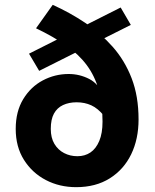

<svg xmlns="http://www.w3.org/2000/svg" viewBox="-20 -762 640 794"><path d="M295 12Q226 12 169.5 -17.5Q113 -47 79 -101Q45 -155 45 -229Q45 -301 76 -352Q107 -403 157 -429.5Q207 -456 264 -456Q309 -456 349 -435.5Q389 -415 408 -365L410 -283Q385 -314 357.5 -326.5Q330 -339 297 -339Q265 -339 240.5 -327.5Q216 -316 203 -292Q190 -268 190 -229Q190 -192 205 -167Q220 -142 245 -129Q270 -116 300 -116Q331 -116 354 -131.5Q377 -147 390.5 -179Q404 -211 404 -259Q404 -333 388 -390.5Q372 -448 338.5 -493Q305 -538 252.5 -574.5Q200 -611 129 -645L198 -742Q269 -710 332.5 -667.5Q396 -625 446 -568.5Q496 -512 524.5 -438Q553 -364 553 -268Q553 -187 522.5 -124Q492 -61 434 -24.5Q376 12 295 12ZM142 -469 100 -540 479 -731 521 -659Z"/></svg>

Font: Source Code Pro ExtraBold
Style: Regular
Weight: 800
Monospace: yes
Designer: Paul D. Hunt, Teo Tuominen
Foundry: Adobe Systems Incorporated
Version: Version 1.018;hotconv 1.0.116;makeotfexe 2.5.65601